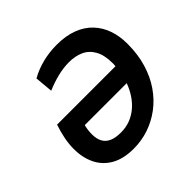

<svg xmlns="http://www.w3.org/2000/svg" viewBox="-177 -889 1084 1084"><g transform="rotate(-45 365.0 -347.5)"><path d="M305.5 14.2Q224.2 14.2 170.6 -16.2Q117 -46.8 90.6 -100.6Q64.2 -154.5 64.2 -224.5Q64.2 -261.8 72 -302.8Q79.8 -343.8 95 -388.2H561.2Q561.8 -393.2 562.1 -399.1Q562.5 -405 562.5 -410Q562.5 -476 540.2 -515.8Q518 -555.5 479.4 -572.9Q440.8 -590.2 392.2 -590.2Q347 -590.2 299.6 -578.4Q252.2 -566.5 207 -547L197 -655Q245 -681.8 299.2 -695.2Q353.5 -708.8 410.8 -708.8Q484.5 -708.8 538.8 -688.1Q593 -667.5 628.6 -629.5Q664.2 -591.5 681.6 -541.1Q699 -490.8 699 -430.2Q699 -346 678 -276.1Q657 -206.2 619.6 -152.4Q582.2 -98.5 532.6 -61.5Q483 -24.5 425.2 -5.1Q367.5 14.2 305.5 14.2ZM318 -101.5Q360.2 -101.5 394.8 -115.1Q429.2 -128.8 456.9 -152.8Q484.5 -176.8 504.9 -208.1Q525.2 -239.5 538.5 -275.8H203.5Q198.8 -257.5 197 -241Q195.2 -224.5 195.2 -210.2Q195.2 -173 208.8 -149Q222.2 -125 249.5 -113.2Q276.8 -101.5 318 -101.5Z"/></g></svg>

Font: Ubuntu Sans
Style: Italic
Weight: 400
Italic angle: -13.5°
Designer: Dalton Maag Ltd
Foundry: Dalton Maag Ltd
Version: Version 1.006